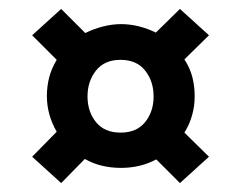

<svg xmlns="http://www.w3.org/2000/svg" viewBox="-20 -561 540 430"><path d="M117 -151 52 -210 107 -266Q85 -304 85 -346Q85 -367 90 -387Q95 -407 107 -427L52 -482L117 -541L171 -487Q189 -496 210 -501.5Q231 -507 251 -507Q271 -507 291 -502Q311 -497 329 -488L383 -541L448 -482L393 -428Q406 -408 411 -387.5Q416 -367 416 -346Q416 -301 393 -264L448 -210L383 -151L330 -204Q311 -194 291.5 -189.5Q272 -185 251 -185Q205 -185 170 -205ZM250 -264Q286 -264 305 -287.5Q324 -311 324 -345Q324 -379 305 -403Q286 -427 250 -427Q214 -427 195 -403Q176 -379 176 -345Q176 -311 195 -287.5Q214 -264 250 -264Z"/></svg>

Font: Inconsolata
Style: Bold
Weight: 700
Monospace: yes
Designer: Raph Levien, Cyreal, Brenton Simpson
Foundry: Raph Levien, Cyreal, Google
Version: Version 3.100; ttfautohint (v1.8.4.7-5d5b)